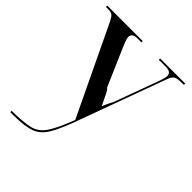

<svg xmlns="http://www.w3.org/2000/svg" viewBox="-211 -664 1022 1022"><g transform="rotate(45 299.5 -153.0)"><path d="M38 230H62Q144 230 189 214Q234 198 264 146Q294 94 332 -14L506 -490Q516 -514 530.5 -520Q545 -526 584 -526H589V-536H400V-526H454Q493 -526 493 -497Q493 -482 480 -446L390 -201Q381 -182 375 -170.5Q369 -159 360 -136Q350 -158 332.5 -193Q315 -228 311 -224L223 -427Q199 -480 199 -496Q199 -526 239 -526H269V-536H2V-526H15Q40 -526 49.5 -519Q59 -512 71 -489L312 15Q275 112 245.5 155Q216 198 170 208.5Q124 219 38 220Z"/></g></svg>

Font: Noto Serif Display Semi
Style: Regular
Weight: 600
Designer: Monotype Design Team
Foundry: Monotype Imaging Inc.
Version: Version 1.900